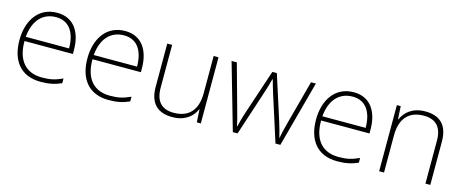

<svg xmlns="http://www.w3.org/2000/svg" viewBox="-36 -1009 3577 1487"><g transform="rotate(15 1752.5 -265.0)"><path d="M288 -540C136 -540 58 -415 58 -260C58 -100 136 10 299 10C365 10 413 0 465 -23V-61C404 -33 365 -25 300 -25C169 -25 97 -110 98 -263H486V-294C486 -434 423 -540 288 -540ZM288 -505C395 -505 446 -421 446 -297H99C111 -432 182 -505 288 -505Z M833 -540C681 -540 603 -415 603 -260C603 -100 681 10 844 10C910 10 958 0 1010 -23V-61C949 -33 910 -25 845 -25C714 -25 642 -110 643 -263H1031V-294C1031 -434 968 -540 833 -540ZM833 -505C940 -505 991 -421 991 -297H644C656 -432 727 -505 833 -505Z M1582 -530H1543V-232C1543 -92 1473 -25 1357 -25C1262 -25 1210 -76 1210 -187V-530H1171V-183C1171 -55 1234 10 1354 10C1458 10 1517 -43 1542 -103H1544L1550 0H1582Z M2062 -371 2181 1H2220L2363 -529H2324L2229 -175C2214 -117 2205 -83 2201 -51H2198C2191 -84 2179 -123 2164 -173L2050 -529H2014L1895 -172C1876 -115 1869 -83 1861 -51H1858C1852 -84 1844 -115 1827 -175L1729 -529H1687L1839 1H1877L1999 -371C2011 -407 2020 -440 2029 -474H2032C2041 -440 2050 -410 2062 -371Z M2666 -540C2514 -540 2436 -415 2436 -260C2436 -100 2514 10 2677 10C2743 10 2791 0 2843 -23V-61C2782 -33 2743 -25 2678 -25C2547 -25 2475 -110 2476 -263H2864V-294C2864 -434 2801 -540 2666 -540ZM2666 -505C2773 -505 2824 -421 2824 -297H2477C2489 -432 2560 -505 2666 -505Z M3239 -540C3136 -540 3077 -486 3052 -426H3049L3043 -530H3012V0H3051V-297C3051 -437 3120 -505 3236 -505C3330 -505 3383 -455 3383 -345V0H3422V-347C3422 -479 3356 -540 3239 -540Z"/></g></svg>

Font: Noto Sans Meetei Mayek ExtraLight
Style: Regular
Weight: 200
Designer: Monotype Design Team and Neelakash Kshetrimayum
Foundry: Monotype Imaging Inc.
Version: Version 2.002